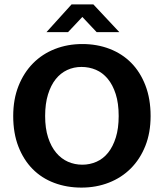

<svg xmlns="http://www.w3.org/2000/svg" viewBox="-20 -841 744 872"><path d="M354 -641Q421 -641 478 -619Q535 -597 576 -555.5Q617 -514 640.5 -453Q664 -392 664 -314Q664 -238 640 -178Q616 -118 574 -76Q532 -34 474.5 -11.5Q417 11 350 11Q283 11 226 -10.5Q169 -32 128 -73.5Q87 -115 63.5 -175.5Q40 -236 40 -314Q40 -390 64 -450.5Q88 -511 130 -553.5Q172 -596 229.5 -618.5Q287 -641 354 -641ZM185 -314Q185 -258 198.5 -216.5Q212 -175 235 -147.5Q258 -120 288.5 -106.5Q319 -93 354 -93Q388 -93 418.5 -106.5Q449 -120 471 -147.5Q493 -175 506 -216.5Q519 -258 519 -314Q519 -372 505.5 -414Q492 -456 469 -483.5Q446 -511 415.5 -524Q385 -537 350 -537Q315 -537 285 -523Q255 -509 233 -481.5Q211 -454 198 -412Q185 -370 185 -314ZM305 -821H404L522 -695H419L354 -764L289 -695H191Z"/></svg>

Font: Mukta Malar
Style: Bold
Weight: 700
Designer: Aadarsh Rajan, Girish Dalvi, Yashodeep Gholap
Foundry: Ek Type
Version: Version 2.538;PS 1.000;hotconv 16.6.51;makeotf.lib2.5.65220;